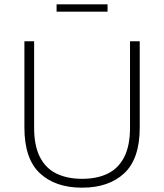

<svg xmlns="http://www.w3.org/2000/svg" viewBox="-20 -859 760 889"><path d="M360 10Q236 10 164.5 -57Q93 -124 93 -268V-668H138V-268Q138 -184 165 -131.5Q192 -79 242 -55Q292 -31 360 -31Q429 -31 478.5 -55Q528 -79 555 -131.5Q582 -184 582 -268V-668H627V-268Q627 -124 555.5 -57Q484 10 360 10ZM242 -805V-839H478V-805Z"/></svg>

Font: Gantari ExtraLight
Style: Regular
Weight: 250
Designer: Anugrah Pasau
Foundry: Lafontype
Version: Version 1.000